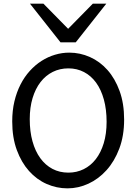

<svg xmlns="http://www.w3.org/2000/svg" viewBox="-20 -1011 753 1043"><path d="M559.1 -349.1Q559.1 -416.5 544.2 -470.5Q529.3 -524.4 502 -562Q474.6 -599.6 436.3 -619.6Q397.9 -639.6 351.6 -639.6Q305.2 -639.6 266.6 -620.4Q228 -601.1 200.2 -565.2Q172.4 -529.3 157 -478.3Q141.6 -427.2 141.6 -363.8Q141.6 -296.9 156.5 -243.2Q171.4 -189.5 199 -151.6Q226.6 -113.8 265.1 -93.5Q303.7 -73.2 351.6 -73.2Q396.5 -73.2 434.6 -92Q472.7 -110.8 500.2 -146.2Q527.8 -181.6 543.5 -232.9Q559.1 -284.2 559.1 -349.1ZM654.3 -361.3Q654.3 -273.4 628.2 -204.1Q602.1 -134.8 558.8 -86.7Q515.6 -38.6 460.4 -13.2Q405.3 12.2 346.7 12.2Q287.6 12.2 233.4 -11.7Q179.2 -35.6 137.7 -82Q96.2 -128.4 71.3 -196Q46.4 -263.7 46.4 -351.6Q46.4 -410.2 58.3 -460.4Q70.3 -510.7 91.6 -552.2Q112.8 -593.8 142.1 -626Q171.4 -658.2 205.8 -680.2Q240.2 -702.1 278.6 -713.6Q316.9 -725.1 356.4 -725.1Q414.6 -725.1 468.5 -701.2Q522.5 -677.2 563.7 -630.9Q605 -584.5 629.6 -516.8Q654.3 -449.2 654.3 -361.3ZM215.8 -991.2 350.1 -854.5 484.4 -991.2H557.6L391.6 -781.2H308.6L142.6 -991.2Z"/></svg>

Font: Andika DR AuSIL
Style: Regular
Weight: 400
Designer: Annie Olsen & Victor Gaultney
Foundry: SIL International
Version: Version 0.003